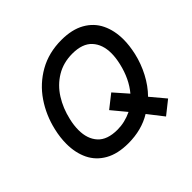

<svg xmlns="http://www.w3.org/2000/svg" viewBox="-183 -888 1131 1131"><g transform="rotate(-45 382.5 -322.5)"><path d="M514.2 -41Q431.2 9.8 320.3 9.8Q232.4 9.8 174.1 -23.2Q115.7 -56.2 87.6 -114Q59.6 -171.9 59.6 -246.6Q59.6 -298.8 72.8 -355Q94.7 -450.2 147.9 -528.6Q201.2 -606.9 283.7 -653.6Q366.2 -700.2 471.7 -700.2Q559.6 -700.2 618.2 -667Q676.8 -633.8 704.8 -575.9Q732.9 -518.1 732.9 -442.9Q732.9 -393.6 719.7 -334.5Q704.6 -269 672.9 -208.5Q641.1 -147.9 596.2 -102.5L672.4 -11.7L588.9 54.7ZM451.7 -120.6 378.4 -209 460.9 -273.9 535.6 -189Q591.8 -255.9 614.7 -355Q625 -399.9 625 -436Q625 -509.8 584.7 -553.7Q544.4 -597.7 460.4 -597.7Q385.3 -597.7 327.1 -562.5Q269 -527.3 231.7 -468Q194.3 -408.7 177.7 -335.4Q167.5 -293 167.5 -253.4Q167.5 -179.7 207.3 -136Q247.1 -92.3 331.5 -92.3Q393.1 -92.3 451.7 -120.6Z"/></g></svg>

Font: Acari Sans SemiBold
Style: Italic
Weight: 600
Italic angle: -13°
Designer: Alfredo Marco Pradil and Stefan Peev
Foundry: Hanken Design Co.
Version: Version 1.045;January 11, 2019;FontCreator 11.5.0.2425 64-bi